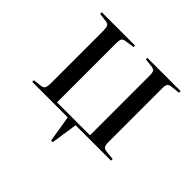

<svg xmlns="http://www.w3.org/2000/svg" viewBox="-163 -684 1001 1001"><g transform="rotate(45 338.0 -183.0)"><path d="M336 147 312 0H50V-12L98 -18Q114 -20 119 -30Q124 -40 124 -66V-447Q124 -473 119 -483Q114 -493 98 -495L50 -501V-513H295V-502L242 -494Q227 -492 222 -483Q217 -474 217 -451V-16H460V-455Q460 -478 454.5 -486.5Q449 -495 430 -497L386 -502V-513H631V-501L584 -496Q565 -494 559 -486Q553 -478 553 -455V-58Q553 -36 559 -27.5Q565 -19 584 -17L631 -12V0H370L348 147Z"/></g></svg>

Font: Display Regular
Style: Regular
Weight: 400
Designer: Latin by Veronika Burian and Jose Scaglione. Greek by Irene Vlachou. Cyrillic by Vera Evstafieva.
Foundry: TypeTogether
Version: Version 3.002